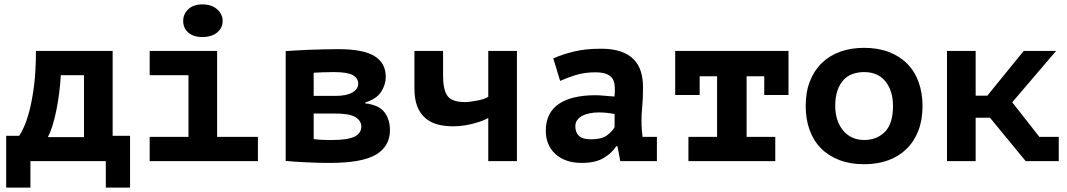

<svg xmlns="http://www.w3.org/2000/svg" viewBox="-20 -731 4840 871"><path d="M570 120H460V0H118V120H8V-115H67Q75 -126 87.5 -152.5Q100 -179 112.5 -225Q125 -271 134 -339Q143 -407 143 -500H491V-115H570ZM361 -109V-390H256Q254 -354 249 -313.5Q244 -273 236.5 -235Q229 -197 219 -164Q209 -131 197 -109Z M659 -110H835V-390H659V-500H965V-110H1150V0H659ZM811 -636Q811 -667 834 -689Q857 -711 898 -711Q940 -711 965 -689Q990 -667 990 -636Q990 -604 965 -583.5Q940 -563 898 -563Q857 -563 834 -583.5Q811 -604 811 -636Z M1276 -499Q1293 -500 1319.5 -502Q1346 -504 1377.5 -505Q1409 -506 1444.5 -507Q1480 -508 1515 -508Q1628 -508 1679 -476.5Q1730 -445 1730 -382Q1730 -347 1709 -314.5Q1688 -282 1637 -266V-262Q1699 -255 1724 -222Q1749 -189 1749 -141Q1749 -67 1685.5 -29.5Q1622 8 1477 8Q1456 8 1428.5 7.5Q1401 7 1373 5.5Q1345 4 1319 2.5Q1293 1 1276 -1ZM1403 -100Q1410 -99 1421 -98Q1432 -97 1444 -96.5Q1456 -96 1468 -96Q1480 -96 1489 -96Q1557 -96 1588 -111Q1619 -126 1619 -157Q1619 -183 1592.5 -199.5Q1566 -216 1500 -216H1403ZM1502 -296Q1552 -296 1578.5 -311.5Q1605 -327 1605 -351Q1605 -377 1580 -390.5Q1555 -404 1494 -404Q1471 -404 1442.5 -403Q1414 -402 1403 -401V-296Z M1990 -500V-386Q1990 -324 2010 -296Q2030 -268 2089 -268Q2100 -268 2115.5 -270Q2131 -272 2146.5 -275Q2162 -278 2175 -282.5Q2188 -287 2195 -292V-500H2325V0H2195V-196Q2187 -191 2171 -184.5Q2155 -178 2133.5 -172Q2112 -166 2087 -162Q2062 -158 2036 -158Q1999 -158 1967 -166Q1935 -174 1911 -194Q1887 -214 1873.5 -247Q1860 -280 1860 -330V-500Z M2490 -466Q2530 -484 2582.5 -497Q2635 -510 2707 -510Q2759 -510 2795.5 -497.5Q2832 -485 2854.5 -462Q2877 -439 2887 -407Q2897 -375 2897 -335Q2897 -284 2893.5 -248Q2890 -212 2890 -184Q2890 -163 2892 -137Q2894 -123 2895 -110H2960V0H2794L2781 -68H2776Q2756 -37 2719 -14.5Q2682 8 2619 8Q2544 8 2500 -32Q2456 -72 2456 -138Q2456 -180 2471.5 -210.5Q2487 -241 2516.5 -260.5Q2546 -280 2587.5 -289.5Q2629 -299 2680 -299Q2698 -299 2718 -297Q2738 -295 2767 -293Q2769 -303 2769 -313V-332Q2769 -370 2747 -386.5Q2725 -403 2682 -403Q2631 -403 2590 -390Q2549 -377 2521 -364ZM2661 -99Q2709 -99 2733 -116.5Q2757 -134 2768 -154V-214Q2758 -216 2738 -218.5Q2718 -221 2695 -221Q2676 -221 2657 -217.5Q2638 -214 2623 -206.5Q2608 -199 2599 -187Q2590 -175 2590 -158Q2590 -130 2606.5 -114.5Q2623 -99 2661 -99Z M3103 -110H3233V-385H3154V-300H3043V-500H3557V-300H3447V-385H3367V-110H3497V0H3103Z M3635 -250Q3635 -313 3654 -362Q3673 -411 3708 -445Q3743 -479 3791.5 -496.5Q3840 -514 3900 -514Q3963 -514 4012.5 -495Q4062 -476 4096 -441.5Q4130 -407 4147.5 -358Q4165 -309 4165 -250Q4165 -187 4146 -138Q4127 -89 4092 -55Q4057 -21 4008.5 -3.5Q3960 14 3900 14Q3837 14 3787.5 -5Q3738 -24 3704 -58.5Q3670 -93 3652.5 -142Q3635 -191 3635 -250ZM3769 -250Q3769 -217 3778 -189Q3787 -161 3804 -140Q3821 -119 3845 -107.5Q3869 -96 3900 -96Q3958 -96 3994.5 -133Q4031 -170 4031 -250Q4031 -319 3997 -361.5Q3963 -404 3900 -404Q3872 -404 3848 -395.5Q3824 -387 3806.5 -368Q3789 -349 3779 -320Q3769 -291 3769 -250Z M4471 -197H4406V0H4276V-500H4406V-297H4459L4624 -500H4771L4572 -267L4695 -110H4783V0H4633Z"/></svg>

Font: PT Mono
Style: Bold
Weight: 700
Monospace: yes
Designer: A.Korolkova, I.Chaeva
Foundry: ParaType Ltd
Version: Version 1.000 OFL